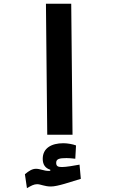

<svg xmlns="http://www.w3.org/2000/svg" viewBox="-20 -713 626 1016"><path d="M230 0H363.8L356.9 -693.4H223.1ZM122.6 282.7C144.5 270 159.2 261.7 176.3 261.7C195.8 261.7 215.3 273.9 249.5 273.9C285.2 273.9 353.5 249.5 407.7 233.4L400.9 158.2C371.6 163.6 329.6 170.9 308.6 170.9C287.1 170.9 277.3 167 277.3 148.4C277.3 127.9 294.4 123.5 332.5 123.5C343.8 123.5 363.3 125 378.4 127L382.3 56.6C366.2 50.3 337.9 44.9 315.4 44.9C251.5 44.9 206.1 71.3 206.1 127.4C206.1 158.7 220.2 177.2 246.1 185.1V190.9C243.2 191.4 240.7 191.4 237.8 191.4C211.9 191.4 192.4 180.2 170.9 180.2C150.9 180.2 133.8 190.4 111.8 209Z"/></svg>

Font: Cascadia Mono NF
Style: Bold
Weight: 700
Monospace: yes
Designer: Aaron Bell
Foundry: Saja Typeworks
Version: Version 2404.023